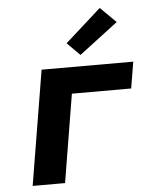

<svg xmlns="http://www.w3.org/2000/svg" viewBox="-54 -821 709 868"><g transform="rotate(-5 300.0 -387.5)"><path d="M59 0 145 -520H561L541 -400H272L206 0ZM326 -571 268 -629 431 -775 502 -705Z"/></g></svg>

Font: Iosevka Aile Heavy Oblique
Style: Regular
Weight: 900
Italic angle: -9°
Designer: Belleve Invis
Foundry: Belleve Invis
Version: Version 31.1.0; ttfautohint (v1.8.4)